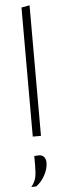

<svg xmlns="http://www.w3.org/2000/svg" viewBox="-66 -770 376 1084"><g transform="rotate(-5 122.0 -228.5)"><path d="M99 0V-731.5L145.5 -740V0ZM66 283Q87.5 256 92.8 230.8Q98 205.5 98 164V110L125.5 108.5Q144.5 109.5 154 121.8Q163.5 134 163.5 153Q163.5 187 144.2 223.2Q125 259.5 94 282Z"/></g></svg>

Font: Commissioner ExtraLight
Style: Regular
Weight: 200
Designer: Kostas Bartsokas
Foundry: Kostas Bartsokas
Version: Version 1.000; ttfautohint (v1.8.3)